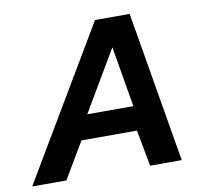

<svg xmlns="http://www.w3.org/2000/svg" viewBox="-94 -726 880 808"><g transform="rotate(-10 346.5 -322.0)"><path d="M-20 0 362 -644H510L619 0H484L455 -155H218L126 0ZM261 -259H458L414 -518Z"/></g></svg>

Font: Kanit Medium
Style: Italic
Weight: 500
Italic angle: -12°
Designer: Katatrad Team
Foundry: CadsonDemak
Version: Version 2.000; ttfautohint (v1.8.3)